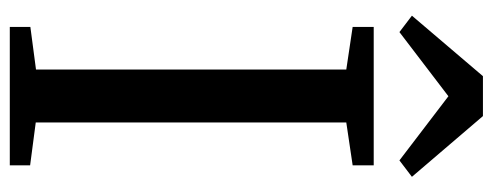

<svg xmlns="http://www.w3.org/2000/svg" viewBox="-327 -679 1006 392"><g transform="rotate(90 176.0 -483.0)"><path d="M122 -53.5V-687L35 -700V-743H317.5V-700L230 -687V-53L317.5 -41.5V0H35V-42ZM45.5 -795.5 12 -821 135.5 -966H217L341 -821L307.5 -795.5L176.5 -895.5Z"/></g></svg>

Font: Merriweather 48pt
Style: Regular
Weight: 400
Version: Version 2.100